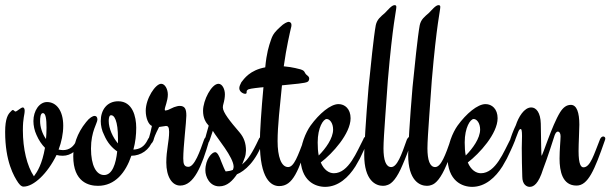

<svg xmlns="http://www.w3.org/2000/svg" viewBox="-20 -716 2375 747"><path d="M298 -170C299 -173 299 -175 299 -177C299 -182 295 -185 291 -185C286 -185 282 -181 279 -173C268 -145 249 -132 225 -132C220 -132 214 -133 208 -134C219 -163 226 -195 226 -227C226 -286 199 -319 163 -319C133 -319 110 -285 110 -245C110 -228 114 -208 122 -191C131 -170 143 -153 155 -141C144 -78 126 -49 112 -30C85 -70 69 -137 69 -209C69 -259 76 -268 76 -286C76 -294 72 -298 69 -298C61 -298 46 -282 40 -282C37 -282 34 -288 30 -288C27 -288 24 -284 20 -280C12 -272 0 -256 0 -203C0 -88 34 -30 51 -5C58 4 63 10 72 10C111 10 165 -41 200 -113C207 -111 215 -110 224 -110C257 -110 285 -133 298 -170ZM136 -244C136 -257 137 -276 147 -276C158 -276 161 -252 161 -219C161 -203 160 -188 159 -175C144 -196 136 -223 136 -244Z M385 -35C354 -35 334 -73 334 -138C334 -205 359 -237 359 -251C359 -260 355 -265 348 -265C341 -265 328 -258 315 -241C279 -197 265 -149 265 -108C265 -7 326 7 361 7C428 7 469 -45 491 -110C528 -110 562 -133 574 -170C575 -172 576 -174 576 -177C576 -182 572 -185 567 -185C563 -185 559 -181 555 -173C542 -145 523 -135 499 -134C507 -163 510 -192 510 -219C510 -262 496 -322 440 -322C396 -322 372 -288 372 -245C372 -228 376 -208 385 -191C398 -160 417 -140 436 -127C431 -79 417 -35 385 -35ZM439 -158C419 -181 403 -216 403 -245C403 -253 404 -264 409 -267C425 -272 439 -245 439 -178Z M794 -170C794 -173 795 -175 795 -176C795 -182 792 -185 787 -185C782 -185 777 -181 774 -173C758 -128 737 -67 713 -67C697 -67 693 -77 693 -100C693 -144 705 -243 705 -266C705 -291 700 -304 679 -304C673 -304 666 -302 657 -299L633 -288C628 -287 625 -286 624 -286C622 -286 621 -287 621 -290C621 -299 633 -324 633 -348C633 -369 622 -390 607 -390C585 -390 547 -333 547 -285C547 -256 558 -231 571 -226C563 -185 556 -173 556 -166C556 -159 559 -156 563 -156C568 -156 572 -158 577 -170C580 -181 583 -191 599 -222C622 -225 624 -226 626 -226C633 -226 638 -222 638 -203C638 -166 627 -132 627 -84C627 -29 649 6 681 6C734 6 765 -68 794 -170Z M932 -102C935 -109 937 -122 937 -130C937 -159 929 -181 912 -201C875 -244 847 -279 847 -298C847 -303 848 -308 849 -311C853 -325 855 -338 855 -349C855 -369 845 -390 830 -390C803 -390 770 -326 770 -285C770 -257 780 -240 792 -227L788 -213C785 -204 782 -190 777 -173C776 -171 776 -169 776 -167C776 -161 779 -158 784 -158C789 -158 793 -161 797 -174L808 -207C825 -178 889 -104 889 -67C889 -64 888 -60 886 -55C877 -51 867 -50 858 -49C853 -57 848 -70 841 -87C833 -110 825 -124 817 -124C805 -124 779 -98 779 -53C779 -29 795 9 833 9C864 9 885 -13 902 -38C931 -50 976 -86 1005 -170C1006 -173 1007 -175 1007 -177C1007 -182 1005 -185 1000 -185C994 -185 989 -181 986 -173C962 -121 943 -94 928 -82L922 -76Z M1182 -170C1182 -171 1183 -175 1183 -176C1183 -182 1180 -185 1175 -185C1170 -185 1166 -181 1163 -173C1139 -110 1124 -66 1101 -66C1074 -66 1060 -107 1060 -167C1060 -226 1069 -303 1077 -384C1125 -389 1169 -392 1177 -398C1180 -399 1183 -405 1183 -410C1183 -421 1172 -422 1167 -432C1163 -440 1161 -442 1150 -446C1145 -447 1120 -455 1084 -458C1094 -531 1109 -594 1112 -607C1113 -610 1114 -614 1114 -619C1114 -627 1109 -631 1102 -631C1097 -630 1085 -626 1069 -610C1053 -595 1042 -585 1034 -560C1026 -537 1017 -509 1012 -454C952 -443 930 -410 919 -396C915 -388 911 -380 911 -373C911 -358 928 -351 933 -351C945 -351 935 -361 943 -366C946 -370 960 -372 996 -376C999 -376 1001 -376 1005 -377C997 -292 991 -201 991 -163C991 -19 1035 8 1066 8C1121 8 1140 -51 1182 -170Z M1406 -185C1399 -185 1396 -181 1393 -173C1369 -128 1337 -42 1279 -42C1260 -42 1240 -55 1228 -84C1273 -118 1344 -196 1344 -256C1344 -292 1322 -311 1297 -311C1266 -311 1222 -274 1188 -227C1169 -200 1149 -152 1149 -107C1149 -11 1207 11 1245 11C1296 11 1336 -26 1363 -69L1380 -99C1389 -118 1401 -142 1412 -170C1413 -172 1413 -174 1413 -177C1413 -182 1410 -185 1406 -185ZM1216 -162C1216 -220 1238 -253 1251 -253C1263 -253 1276 -237 1276 -212C1276 -178 1247 -138 1220 -111C1217 -126 1216 -143 1216 -162Z M1577 -185C1572 -185 1567 -181 1563 -173C1542 -113 1525 -66 1502 -66C1481 -66 1472 -94 1472 -139C1472 -185 1485 -337 1489 -404C1508 -626 1522 -674 1522 -689C1522 -694 1520 -696 1515 -696C1504 -696 1489 -677 1478 -666C1461 -651 1447 -641 1442 -618C1434 -575 1422 -457 1414 -377C1403 -248 1397 -142 1397 -114C1397 -13 1442 7 1470 7C1476 7 1482 6 1487 4C1505 -1 1525 -24 1546 -74C1558 -101 1570 -133 1583 -170C1584 -172 1584 -174 1584 -177C1584 -182 1581 -185 1577 -185Z M1748 -185C1743 -185 1738 -181 1734 -173C1713 -113 1696 -66 1673 -66C1652 -66 1643 -94 1643 -139C1643 -185 1656 -337 1660 -404C1679 -626 1693 -674 1693 -689C1693 -694 1691 -696 1686 -696C1675 -696 1660 -677 1649 -666C1632 -651 1618 -641 1613 -618C1605 -575 1593 -457 1585 -377C1574 -248 1568 -142 1568 -114C1568 -13 1613 7 1641 7C1647 7 1653 6 1658 4C1676 -1 1696 -24 1717 -74C1729 -101 1741 -133 1754 -170C1755 -172 1755 -174 1755 -177C1755 -182 1752 -185 1748 -185Z M1978 -185C1971 -185 1968 -181 1965 -173C1941 -128 1909 -42 1851 -42C1832 -42 1812 -55 1800 -84C1845 -118 1916 -196 1916 -256C1916 -292 1894 -311 1869 -311C1838 -311 1794 -274 1760 -227C1741 -200 1721 -152 1721 -107C1721 -11 1779 11 1817 11C1868 11 1908 -26 1935 -69L1952 -99C1961 -118 1973 -142 1984 -170C1985 -172 1985 -174 1985 -177C1985 -182 1982 -185 1978 -185ZM1788 -162C1788 -220 1810 -253 1823 -253C1835 -253 1848 -237 1848 -212C1848 -178 1819 -138 1792 -111C1789 -126 1788 -143 1788 -162Z M2327 -185C2322 -185 2317 -181 2314 -173C2291 -116 2277 -65 2250 -65C2241 -65 2231 -75 2231 -128C2231 -159 2234 -208 2234 -231C2234 -278 2224 -308 2201 -308C2184 -308 2171 -298 2159 -279C2127 -227 2091 -110 2087 -110C2086 -110 2085 -166 2084 -235C2083 -278 2066 -298 2047 -298C2019 -298 1997 -260 1987 -229C1979 -213 1964 -175 1964 -167C1964 -160 1967 -158 1971 -158C1976 -158 1980 -162 1984 -171C1996 -200 1998 -214 2006 -214C2009 -214 2011 -207 2011 -187C2011 -174 2010 -157 2010 -140C2010 -103 2011 -62 2012 -29C2012 2 2029 11 2041 11C2056 11 2075 0 2093 -58C2110 -102 2133 -174 2138 -190C2141 -197 2144 -204 2151 -204C2156 -204 2161 -198 2161 -186C2161 -171 2157 -133 2157 -99C2157 -50 2168 6 2223 6C2268 6 2293 -54 2333 -169C2334 -172 2335 -174 2335 -177C2335 -182 2331 -185 2327 -185Z"/></svg>

Font: Engagement
Style: Regular
Weight: 400
Designer: Astigmatic (AOETI)
Foundry: Astigmatic (AOETI)
Version: Version 1.000